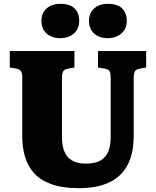

<svg xmlns="http://www.w3.org/2000/svg" viewBox="-20 -967 812 1001"><path d="M392 14Q304 14 246 -7.5Q188 -29 155.5 -66.5Q123 -104 109.5 -152.5Q96 -201 96 -254V-559Q96 -586 89.5 -596Q83 -606 62 -610L31 -615V-701H368V-615L333 -609Q315 -605 309 -594.5Q303 -584 303 -559V-251Q303 -208 315.5 -177.5Q328 -147 355 -130.5Q382 -114 427 -114Q478 -114 506 -131.5Q534 -149 545.5 -179.5Q557 -210 557 -250V-559Q557 -587 551 -596.5Q545 -606 522 -610L491 -615V-701H742V-615L708 -609Q689 -605 683 -594.5Q677 -584 677 -555V-259Q677 -167 645 -106.5Q613 -46 549.5 -16Q486 14 392 14ZM541 -768Q498 -768 471 -792Q444 -816 444 -859Q444 -899 471 -923Q498 -947 541 -947Q593 -947 617 -923Q641 -899 641 -858Q641 -817 613 -792.5Q585 -768 541 -768ZM294 -768Q250 -768 223 -792Q196 -816 196 -859Q196 -899 223 -923Q250 -947 294 -947Q345 -947 369 -923Q393 -899 393 -858Q393 -817 365.5 -792.5Q338 -768 294 -768Z"/></svg>

Font: Literata ExtraBold
Style: Regular
Weight: 800
Designer: Latin by Veronika Burian and Jose Scaglione. Greek by Irene Vlachou. Cyrillic by Vera Evstafieva.
Foundry: TypeTogether
Version: Version 3.103;gftools[0.9.29]